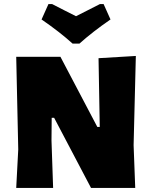

<svg xmlns="http://www.w3.org/2000/svg" viewBox="-20 -927 750 947"><path d="M491 -907 525 -831Q435 -769 372 -712H338Q275 -769 185 -831L219 -907H237Q256 -897 295.5 -877Q335 -857 355 -847Q374 -857 414 -877Q454 -897 473 -907ZM650 -651 639 -211 647 0H429L247 -346H235L234 -234L242 0H60L70 -190L60 -647H278L460 -301H472L466 -640Z"/></svg>

Font: Alegreya Sans SC Black
Style: Regular
Weight: 900
Designer: Juan Pablo del Peral
Foundry: Huerta Tipografica
Version: Version 2.007